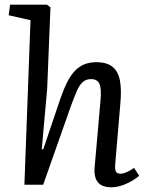

<svg xmlns="http://www.w3.org/2000/svg" viewBox="-20 -787 627 818"><path d="M573 -38Q564 -30 550.5 -21.5Q537 -13 521 -5.5Q505 2 488 6.5Q471 11 456 11Q426 11 409.5 0.5Q393 -10 387 -29Q381 -48 383 -72L408 -357Q413 -410 403.5 -430Q394 -450 368 -450Q346 -450 332 -437Q318 -424 307 -398.5Q296 -373 282 -335L164 0H84L110 -701L17 -722L23 -767H180L195 -756L181 -409L158 -152L164 -150L238 -369Q252 -409 266.5 -437.5Q281 -466 299 -485Q317 -504 339.5 -513Q362 -522 390 -522Q436 -522 460 -502Q484 -482 491 -443.5Q498 -405 493 -349L471 -90Q469 -66 473.5 -56.5Q478 -47 494 -47Q505 -47 521 -54Q537 -61 551 -72Z"/></svg>

Font: Literata 18pt
Style: Italic
Weight: 400
Italic angle: -2°
Designer: Latin by Veronika Burian and Jose Scaglione. Greek by Irene Vlachou. Cyrillic by Vera Evstafieva
Foundry: TypeTogether
Version: Version 3.103;gftools[0.9.29]